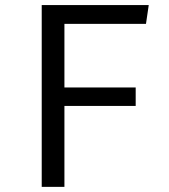

<svg xmlns="http://www.w3.org/2000/svg" viewBox="-20 -726 655 746"><path d="M230.3 -633.3V-386.2H507.2V-314.4H230.3V0H142.1V-706.2H557.9L547.2 -633.3Z"/></svg>

Font: FiraCode Nerd Font
Style: Regular
Weight: 400
Designer: Carrois Corporate, Edenspiekermann AG, Nikita Prokopov
Foundry: Carrois Corporate, Edenspiekermann AG, Nikita Prokopov
Version: Version 6.002;Nerd Fonts 2.1.0